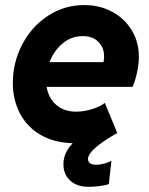

<svg xmlns="http://www.w3.org/2000/svg" viewBox="-20 -553 584 752"><path d="M228.5 90.8Q228.5 76.7 231 66.4Q238.3 35.2 264.6 7.8Q191.4 5.9 138.4 -25.1Q85.4 -56.2 57.9 -109.1Q30.3 -162.1 30.3 -228.5Q30.3 -308.1 66.9 -378.4Q103.5 -448.7 167.7 -491Q231.9 -533.2 310.1 -533.2Q370.1 -533.2 418.9 -507.1Q467.8 -481 495.8 -434.8Q523.9 -388.7 523.9 -330.6Q523.9 -302.7 516.6 -268.6Q509.3 -234.4 499 -212.9H162.6Q169.9 -168 200.7 -141.8Q231.4 -115.7 278.3 -115.7Q308.6 -115.7 340.8 -125.7Q373 -135.7 390.6 -149.9L439.5 -31.7L433.6 -28.8Q324.7 33.7 324.7 69.8Q324.7 80.1 332.5 86.2Q340.3 92.3 356 92.3Q371.6 92.3 389.4 87.2Q407.2 82 416.5 76.7L406.2 168Q391.6 173.3 368.4 176Q345.2 178.7 327.6 178.7Q281.7 178.7 255.1 154.5Q228.5 130.4 228.5 90.8ZM385.3 -309.6Q387.7 -319.3 387.7 -332Q387.7 -366.7 365.2 -389.2Q342.8 -411.6 304.2 -411.6Q259.8 -411.6 225.6 -383.1Q191.4 -354.5 173.8 -309.6Z"/></svg>

Font: Reddit Sans Vanilla ExtraBold
Style: Italic
Weight: 800
Italic angle: -11.25°
Designer: Stephen Hutchings
Version: Version 1.013